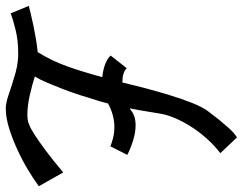

<svg xmlns="http://www.w3.org/2000/svg" viewBox="-116 -698 826 653"><g transform="rotate(-90 296.5 -371.0)"><path d="M446.3 -655.3Q417 -608.4 397.9 -555.2Q378.9 -502 361.3 -435.5Q383.8 -433.6 403.8 -426.3Q423.8 -418.9 434.6 -407.2L391.6 -352.5Q376 -367.2 346.7 -367.2H342.8Q334 -329.1 322.8 -286.6Q311.5 -244.1 299.3 -204.6Q287.1 -165 273.9 -131.3Q260.7 -97.7 246.1 -77.1Q231.4 -57.6 216.8 -39.1Q203.1 -22.5 188 -5.4Q172.9 11.7 156.2 22.5L102.5 -34.2Q127 -52.7 148.4 -76.2Q169.9 -99.6 187 -125Q204.1 -150.4 216.3 -176.3Q228.5 -202.1 234.4 -225.6Q237.3 -238.3 242.2 -270Q247.1 -301.8 254.9 -341.8Q250 -339.8 246.6 -336.9Q243.2 -334 239.3 -332Q222.7 -322.3 198.2 -322.3Q172.9 -322.3 145 -331.1Q117.2 -339.8 96.7 -350.6L126 -408.2Q136.7 -403.3 154.3 -398.9Q171.9 -394.5 192.4 -394.5Q210.9 -394.5 231.4 -399.9Q252 -405.3 271.5 -416Q273.4 -422.9 274.9 -428.7Q276.4 -434.6 278.3 -441.4Q288.1 -473.6 298.3 -505.9Q308.6 -538.1 319.8 -567.4Q331.1 -596.7 341.8 -622.1Q352.5 -647.5 363.3 -665Q336.9 -673.8 300.3 -682.1Q263.7 -690.4 232.4 -690.4Q212.9 -690.4 200.2 -684.6Q186.5 -679.7 164.1 -665Q144.5 -652.3 113.3 -629.4Q82 -606.4 37.1 -568.4L-9.8 -651.4Q10.7 -667 43 -686.5Q75.2 -706.1 111.8 -723.1Q148.4 -740.2 185.5 -752Q222.7 -763.7 252.9 -763.7Q256.8 -763.7 260.7 -763.7Q264.6 -763.7 268.6 -762.7Q282.2 -760.7 299.3 -754.9Q316.4 -749 335.9 -742.7Q355.5 -736.3 376.5 -730.5Q397.5 -724.6 418.9 -722.7Q425.8 -721.7 431.6 -721.7Q437.5 -721.7 445.3 -721.7Q487.3 -721.7 523.9 -731Q560.5 -740.2 578.1 -747.1L603.5 -685.5Q591.8 -682.6 573.7 -678.2Q555.7 -673.8 534.2 -669.4Q512.7 -665 489.7 -661.1Q466.8 -657.2 446.3 -655.3Z"/></g></svg>

Font: Miniver
Style: Regular
Weight: 400
Designer: Dathan Boardman
Foundry: Open Window
Version: Version 1.000